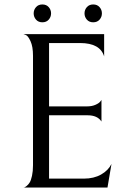

<svg xmlns="http://www.w3.org/2000/svg" viewBox="-20 -841 568 861"><path d="M198.5 -753Q188 -741 170 -741Q152 -741 141.5 -753Q131 -765 131 -781Q131 -797 141.5 -809Q152 -821 170 -821Q188 -821 198.5 -809Q209 -797 209 -781Q209 -765 198.5 -753ZM426.5 -753Q416 -741 398 -741Q380 -741 369.5 -753Q359 -765 359 -781Q359 -797 369.5 -809Q380 -821 398 -821Q416 -821 426.5 -809Q437 -797 437 -781Q437 -765 426.5 -753ZM462 0H85Q87 0 90 -1Q93 -2 100 -7.5Q107 -13 113 -22.5Q119 -32 123.5 -52.5Q128 -73 128 -100V-591Q128 -632 117 -656Q106 -680 96 -684L85 -688H447V-588Q429 -648 339 -648H200V-364H372Q392 -364 408 -371Q424 -378 430 -386L435 -393V-296Q417 -324 373 -324H200V-40H356Q401 -40 433.5 -58.5Q466 -77 480 -106Z"/></svg>

Font: Bellefair
Style: Regular
Weight: 400
Designer: Nick Shinn, Liron Lavi Turkenic
Foundry: Shinntype
Version: Version 1.003;PS 001.003;hotconv 1.0.88;makeotf.lib2.5.64775